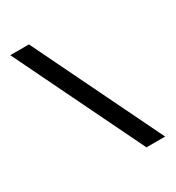

<svg xmlns="http://www.w3.org/2000/svg" viewBox="-161 -758 784 857"><g transform="rotate(-30 230.5 -330.0)"><path d="M342.8 0 22 -660.2H118.2L439 0Z"/></g></svg>

Font: El Messiri SemiBold
Style: Regular
Weight: 600
Designer: Mohamed Gaber
Foundry: Kief Type Foundry
Version: Version 2.007;PS 002.007;hotconv 1.0.88;makeotf.lib2.5.64775